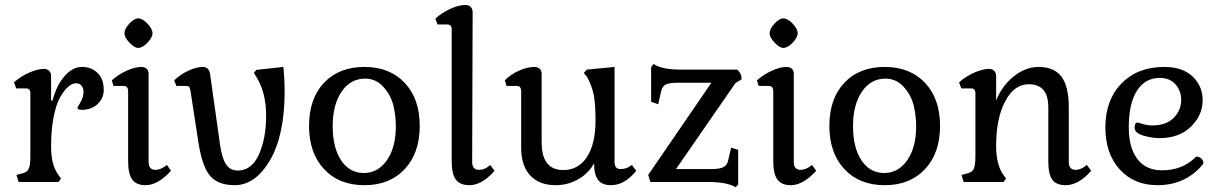

<svg xmlns="http://www.w3.org/2000/svg" viewBox="-20 -729 4886 769"><path d="M213.9 0 224.6 -13.7 213.9 -28.3Q184.6 -68.4 184.6 -141.6Q184.6 -209 194.8 -260.7Q205.1 -312.5 221.2 -340.3Q237.3 -368.2 253.4 -381.8Q269.5 -395.5 285.2 -395.5Q298.8 -395.5 306.6 -385.7Q314.5 -376 314.5 -360.4Q314.5 -339.8 302.2 -319.3Q290 -298.8 290 -297.9Q290 -289.1 307.6 -289.1Q345.7 -289.1 370.6 -312Q395.5 -335 395.5 -369.1Q395.5 -412.1 371.1 -436.5Q346.7 -460.9 308.6 -460.9Q270.5 -460.9 238.3 -423.8Q206.1 -386.7 190.4 -326.2H184.6V-424.8Q184.6 -437.5 176.8 -445.3Q168.9 -453.1 156.2 -453.1Q130.9 -453.1 96.7 -438Q62.5 -422.9 36.1 -399.4L44.9 -375H84Q101.6 -375 101.6 -355.5V-100.6Q101.6 -65.4 94.2 -51.3Q86.9 -37.1 63.5 -33.2L45.9 -28.3L54.7 0Z M590.8 -595.7Q590.8 -613.3 570.8 -634.3Q550.8 -655.3 533.2 -655.3Q517.6 -655.3 498 -634.3Q478.5 -613.3 478.5 -595.7Q478.5 -579.1 498.5 -558.1Q518.6 -537.1 533.2 -537.1Q550.8 -537.1 570.8 -558.1Q590.8 -579.1 590.8 -595.7ZM665 -44.9 648.4 -68.4Q625 -48.8 602.5 -48.8Q575.2 -48.8 575.2 -80.1V-433.6Q575.2 -446.3 567.4 -453.6Q559.6 -460.9 545.9 -460.9Q520.5 -460.9 487.3 -445.8Q454.1 -430.7 427.7 -407.2L434.6 -384.8H475.6Q493.2 -384.8 493.2 -363.3V-83Q493.2 -32.2 509.8 -9.8Q526.4 12.7 563.5 12.7Q612.3 12.7 665 -44.9Z M1120.1 -365.2Q1120.1 -407.2 1115.2 -460.9L1006.8 -449.2L997.1 -437.5L1004.9 -423.8Q1045.9 -360.4 1045.9 -265.6Q1045.9 -174.8 1017.1 -110.4Q988.3 -45.9 931.6 -45.9Q902.3 -45.9 885.7 -70.3Q869.1 -94.7 861.3 -149.4L821.3 -433.6Q816.4 -460.9 792 -460.9Q766.6 -460.9 734.4 -445.8Q702.1 -430.7 677.7 -407.2L686.5 -384.8H725.6Q734.4 -384.8 737.8 -380.4Q741.2 -376 743.2 -363.3L772.5 -172.9Q787.1 -68.4 818.8 -27.8Q850.6 12.7 919.9 12.7Q1002.9 12.7 1061.5 -87.4Q1120.1 -187.5 1120.1 -365.2Z M1442.4 -414.1Q1486.3 -414.1 1516.1 -380.4Q1545.9 -346.7 1555.7 -306.2Q1565.4 -265.6 1565.4 -222.7Q1565.4 -138.7 1529.8 -87.4Q1494.1 -36.1 1437.5 -36.1Q1379.9 -36.1 1346.2 -86.9Q1312.5 -137.7 1312.5 -223.6Q1312.5 -309.6 1348.1 -361.8Q1383.8 -414.1 1442.4 -414.1ZM1217.8 -224.6Q1217.8 -116.2 1277.8 -51.8Q1337.9 12.7 1439.5 12.7Q1541 12.7 1601.1 -51.8Q1661.1 -116.2 1661.1 -224.6Q1661.1 -333 1601.1 -397Q1541 -460.9 1439.5 -460.9Q1337.9 -460.9 1277.8 -397.5Q1217.8 -334 1217.8 -224.6Z M1960.9 -44.9 1943.4 -68.4Q1922.9 -48.8 1898.4 -48.8Q1871.1 -48.8 1871.1 -80.1L1873 -679.7Q1873 -693.4 1865.2 -701.2Q1857.4 -709 1843.8 -709Q1817.4 -709 1783.2 -693.4Q1749 -677.7 1723.6 -654.3L1732.4 -630.9H1771.5Q1789.1 -630.9 1789.1 -611.3V-83Q1789.1 -32.2 1805.7 -9.8Q1822.3 12.7 1860.4 12.7Q1910.2 12.7 1960.9 -44.9Z M2359.4 -75.2Q2359.4 -29.3 2375.5 -8.3Q2391.6 12.7 2427.7 12.7Q2481.4 12.7 2528.3 -44.9L2510.7 -68.4Q2490.2 -51.8 2465.8 -51.8Q2441.4 -51.8 2441.4 -80.1V-460.9L2330.1 -450.2L2318.4 -436.5L2330.1 -422.9Q2350.6 -386.7 2357.9 -349.6Q2365.2 -312.5 2365.2 -246.1Q2365.2 -153.3 2331.1 -100.6Q2296.9 -47.9 2236.3 -47.9Q2149.4 -47.9 2149.4 -159.2V-433.6Q2149.4 -446.3 2141.6 -453.6Q2133.8 -460.9 2120.1 -460.9Q2091.8 -460.9 2058.1 -445.8Q2024.4 -430.7 2002 -407.2L2008.8 -384.8H2049.8Q2067.4 -384.8 2067.4 -363.3V-136.7Q2067.4 -65.4 2103.5 -26.4Q2139.6 12.7 2205.1 12.7Q2254.9 12.7 2296.4 -11.2Q2337.9 -35.2 2359.4 -75.2Z M2936.5 10.7V-128.9L2908.2 -137.7L2897.5 -90.8Q2893.6 -68.4 2878.4 -60.1Q2863.3 -51.8 2829.1 -51.8H2687.5L2925.8 -396.5L2950.2 -411.1Q2950.2 -435.5 2932.6 -450.2H2707Q2630.9 -450.2 2597.7 -472.7L2587.9 -460V-321.3L2616.2 -311.5L2627 -359.4Q2631.8 -382.8 2645.5 -390.1Q2659.2 -397.5 2694.3 -397.5H2829.1L2576.2 -28.3L2585 0H2817.4Q2891.6 0 2925.8 20.5Z M3174.8 -595.7Q3174.8 -613.3 3154.8 -634.3Q3134.8 -655.3 3117.2 -655.3Q3101.6 -655.3 3082 -634.3Q3062.5 -613.3 3062.5 -595.7Q3062.5 -579.1 3082.5 -558.1Q3102.5 -537.1 3117.2 -537.1Q3134.8 -537.1 3154.8 -558.1Q3174.8 -579.1 3174.8 -595.7ZM3249 -44.9 3232.4 -68.4Q3209 -48.8 3186.5 -48.8Q3159.2 -48.8 3159.2 -80.1V-433.6Q3159.2 -446.3 3151.4 -453.6Q3143.6 -460.9 3129.9 -460.9Q3104.5 -460.9 3071.3 -445.8Q3038.1 -430.7 3011.7 -407.2L3018.6 -384.8H3059.6Q3077.1 -384.8 3077.1 -363.3V-83Q3077.1 -32.2 3093.8 -9.8Q3110.4 12.7 3147.5 12.7Q3196.3 12.7 3249 -44.9Z M3526.4 -414.1Q3570.3 -414.1 3600.1 -380.4Q3629.9 -346.7 3639.6 -306.2Q3649.4 -265.6 3649.4 -222.7Q3649.4 -138.7 3613.8 -87.4Q3578.1 -36.1 3521.5 -36.1Q3463.9 -36.1 3430.2 -86.9Q3396.5 -137.7 3396.5 -223.6Q3396.5 -309.6 3432.1 -361.8Q3467.8 -414.1 3526.4 -414.1ZM3301.8 -224.6Q3301.8 -116.2 3361.8 -51.8Q3421.9 12.7 3523.4 12.7Q3625 12.7 3685.1 -51.8Q3745.1 -116.2 3745.1 -224.6Q3745.1 -333 3685.1 -397Q3625 -460.9 3523.4 -460.9Q3421.9 -460.9 3361.8 -397.5Q3301.8 -334 3301.8 -224.6Z M4350.6 -44.9 4333 -68.4Q4310.5 -48.8 4288.1 -48.8Q4260.7 -48.8 4260.7 -80.1V-298.8Q4260.7 -382.8 4231.4 -421.9Q4202.1 -460.9 4139.6 -460.9Q4087.9 -460.9 4040.5 -423.3Q3993.2 -385.7 3969.7 -326.2V-424.8Q3969.7 -437.5 3961.9 -445.3Q3954.1 -453.1 3941.4 -453.1Q3916 -453.1 3881.8 -438Q3847.7 -422.9 3821.3 -399.4L3830.1 -375H3869.1Q3886.7 -375 3886.7 -355.5V-100.6Q3886.7 -65.4 3879.4 -51.3Q3872.1 -37.1 3848.6 -33.2L3831.1 -28.3L3839.8 0H3999L4009.8 -13.7L3999 -28.3Q3969.7 -69.3 3969.7 -144.5Q3969.7 -254.9 4005.9 -323.2Q4042 -391.6 4100.6 -391.6Q4178.7 -391.6 4178.7 -298.8V-83Q4178.7 -31.2 4194.8 -9.3Q4210.9 12.7 4248 12.7Q4299.8 12.7 4350.6 -44.9Z M4795.9 -68.4Q4799.8 -76.2 4799.8 -77.1Q4799.8 -85.9 4791.5 -93.8Q4783.2 -101.6 4775.4 -101.6Q4770.5 -101.6 4767.6 -98.6Q4714.8 -46.9 4634.8 -46.9Q4569.3 -46.9 4535.2 -92.3Q4501 -137.7 4501 -218.8Q4501 -314.5 4533.7 -365.7Q4566.4 -417 4625 -417Q4665 -417 4688 -391.1Q4710.9 -365.2 4710.9 -329.1Q4710.9 -287.1 4680.7 -256.8Q4650.4 -226.6 4595.7 -226.6Q4574.2 -226.6 4556.6 -232.4Q4539.1 -238.3 4537.1 -238.3Q4524.4 -238.3 4524.4 -217.8Q4524.4 -196.3 4559.1 -186Q4593.8 -175.8 4624 -175.8Q4703.1 -175.8 4750 -221.7Q4796.9 -267.6 4796.9 -328.1Q4796.9 -383.8 4756.8 -422.4Q4716.8 -460.9 4642.6 -460.9Q4536.1 -460.9 4471.7 -394.5Q4407.2 -328.1 4407.2 -218.8Q4407.2 -114.3 4464.4 -50.8Q4521.5 12.7 4616.2 12.7Q4726.6 12.7 4795.9 -68.4Z"/></svg>

Font: Kurale
Style: Regular
Weight: 400
Version: 1.0; ttfautohint (v1.3)